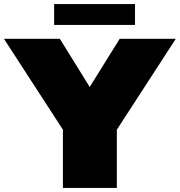

<svg xmlns="http://www.w3.org/2000/svg" viewBox="-20 -920 880 940"><path d="M288 -285 0 -729V-730H273L436 -467L289 -285ZM288 0V-285H552V0ZM289 -285 566 -730H840V-729L552 -285ZM245 -798V-900H641V-798Z"/></svg>

Font: Foldit Black
Style: Regular
Weight: 900
Version: Version 1.003